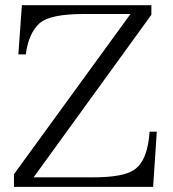

<svg xmlns="http://www.w3.org/2000/svg" viewBox="-20 -735 672 745"><path d="M588.4 -224.1 574.2 -9.8H34.2V-59.1L486.3 -680.7H306.2Q175.3 -680.7 134.3 -645.5Q90.8 -606.9 80.1 -523.9H51.3L64.9 -714.8H567.4V-677.7L110.4 -46.9H340.3Q459 -46.9 500.5 -76.2Q552.7 -110.4 560.5 -224.1Z"/></svg>

Font: I.Ming
Style: Regular
Weight: 400
Designer: Ichiten Fonts Project
Version: Version 5.10 Mar 24, 2018